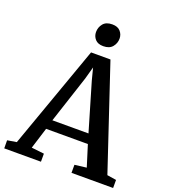

<svg xmlns="http://www.w3.org/2000/svg" viewBox="-177 -1079 1059 1199"><g transform="rotate(20 353.0 -479.0)"><path d="M52 -63.5 296 -748.5H425L654 -63L715 -53.5V0H438.5V-53.5L517 -63L473 -204H195.5L151.5 -63L235.5 -53.5V0H-8.5L-9 -53.5ZM454 -267.5 360.5 -585 340 -664.5 317.5 -583 214 -267.5ZM353 -811Q317.5 -811 299.5 -831.2Q281.5 -851.5 281.5 -879Q281.5 -910.5 301 -934.5Q320.5 -958.5 361 -958.5H362Q398 -958.5 416 -938Q434 -917.5 434 -890Q434 -859 414.2 -835Q394.5 -811 354 -811Z"/></g></svg>

Font: Merriweather SemiBold
Style: Regular
Weight: 600
Version: Version 2.100